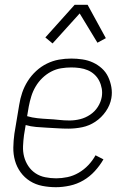

<svg xmlns="http://www.w3.org/2000/svg" viewBox="-20 -772 540 800"><path d="M213 8Q184 8 156 2.5Q128 -3 105 -17.5Q82 -32 66 -54Q50 -76 42.5 -102.5Q35 -129 35.5 -157.5Q36 -186 40 -215L60 -335Q64 -361 72.5 -386Q81 -411 95.5 -434Q110 -457 130.5 -476Q151 -495 175.5 -507Q200 -519 225.5 -523.5Q251 -528 277 -528Q300 -528 323.5 -524.5Q347 -521 367.5 -511.5Q388 -502 404.5 -487Q421 -472 430.5 -452Q440 -432 444 -409Q448 -386 444 -363Q439 -334 421 -308Q403 -282 377.5 -265Q352 -248 323 -242Q294 -236 265 -236Q242 -236 219.5 -237.5Q197 -239 175 -240Q153 -241 130.5 -243Q108 -245 87 -251L80 -209Q77 -186 76 -163Q75 -140 80.5 -119Q86 -98 98 -80Q110 -62 128 -50Q146 -38 168.5 -33.5Q191 -29 214 -29Q237 -29 261 -34Q285 -39 307.5 -52Q330 -65 348 -84Q366 -103 378 -125L411 -108Q396 -82 375 -59Q354 -36 327.5 -20.5Q301 -5 271 1.5Q241 8 213 8ZM270 -270Q292 -270 314 -275.5Q336 -281 355.5 -294Q375 -307 387.5 -326.5Q400 -346 404 -368Q407 -386 404 -403Q401 -420 393.5 -435Q386 -450 373.5 -461.5Q361 -473 345.5 -479.5Q330 -486 312.5 -488.5Q295 -491 277 -491Q256 -491 234.5 -487.5Q213 -484 193 -473.5Q173 -463 156.5 -447Q140 -431 128.5 -411.5Q117 -392 110.5 -371Q104 -350 100 -329L93 -288Q113 -282 136 -279.5Q159 -277 181 -276Q203 -275 225 -272.5Q247 -270 270 -270ZM199 -591 169 -616 291 -752H345L421 -613L386 -594L312 -716Z"/></svg>

Font: Iosevka Curly Extralight
Style: Italic
Weight: 200
Italic angle: -9°
Monospace: yes
Designer: Belleve Invis
Foundry: Belleve Invis
Version: Version 22.1.2; ttfautohint (v1.8.4)